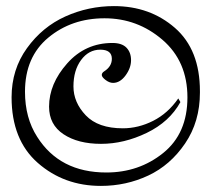

<svg xmlns="http://www.w3.org/2000/svg" viewBox="-20 -571 711 630"><path d="M347 -378Q347 -408 309 -408Q271 -408 246 -374Q221 -340 221 -287.5Q221 -235 261.5 -192.5Q302 -150 383 -150Q434 -150 482.5 -174.5Q531 -199 565 -248L572 -236Q536 -171 461.5 -135Q387 -99 311.5 -99Q236 -99 188.5 -130.5Q141 -162 141 -221Q141 -296 200.5 -363Q260 -430 349 -430Q380 -430 395 -414.5Q410 -399 410 -373.5Q410 -348 392 -323.5Q374 -299 351 -299Q339 -299 326.5 -308.5Q314 -318 314 -325Q314 -332 322 -337Q347 -353 347 -378ZM62 -270Q62 -184 102 -122Q176 -5 329 -5Q436 -5 515.5 -69Q595 -133 595 -251.5Q595 -370 513 -440.5Q431 -511 323 -511Q215 -511 138.5 -447.5Q62 -384 62 -270ZM636 -272V-267Q636 -172 587.5 -100.5Q539 -29 466.5 5Q394 39 311 39Q190 39 104 -36.5Q18 -112 18 -252Q18 -343 68.5 -413Q119 -483 194.5 -517Q270 -551 354 -551Q472 -551 554 -479.5Q636 -408 636 -272Z"/></svg>

Font: Mr Bedfort
Style: Regular
Weight: 400
Designer: Alejandro Paul
Foundry: Alejandro Paul
Version: Version 1.000